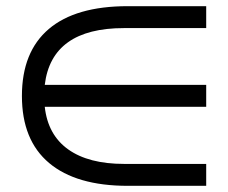

<svg xmlns="http://www.w3.org/2000/svg" viewBox="-20 -663 739 622"><path d="M394 -61Q227 -61 139 -135Q51 -209 51 -352Q51 -495 138 -569Q225 -643 394 -643H648V-572H382Q147 -572 125 -388H648V-317H125Q135 -226 201 -179Q267 -132 382 -132H648V-61Z"/></svg>

Font: hexkannada15
Style: Book
Weight: 400
Designer: Jelle Bosma - Monotype Design Team
Foundry: Monotype Imaging Inc.
Version: Version 2.003